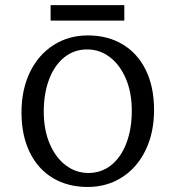

<svg xmlns="http://www.w3.org/2000/svg" viewBox="-20 -721 688 752"><path d="M64.2 -281Q64.2 -369.5 97.2 -438Q130.3 -506.5 189.6 -544.4Q248.8 -582.3 324.2 -582.3Q401.7 -582.3 460.3 -547.3Q518.8 -512.4 551.1 -446.6Q583.4 -380.7 583.4 -290Q583.4 -201.4 550.3 -133Q517.3 -64.5 458 -26.6Q398.7 11.3 323.4 11.3Q245.8 11.3 187.3 -23.6Q128.8 -58.5 96.5 -124.4Q64.2 -190.2 64.2 -281ZM496.2 -287Q496.2 -358.8 472.8 -413.3Q449.4 -467.7 409.8 -497.6Q370.2 -527.4 321.2 -527.4Q270.6 -527.4 232.2 -496.8Q193.7 -466.2 172.5 -410.7Q151.4 -355.1 151.4 -284Q151.4 -212.2 174.8 -157.7Q198.1 -103.2 237.8 -73.4Q277.4 -43.5 326.4 -43.5Q376.9 -43.5 415.4 -74.1Q453.9 -104.7 475 -160.3Q496.2 -215.9 496.2 -287ZM178.2 -700.8H466.9V-640.3H178.2Z"/></svg>

Font: Playfair Micro SmCond SmLight
Style: Regular
Weight: 360
Width: 4
Designer: Claus Eggers Sørensen
Foundry: Claus Eggers Sørensen
Version: Version 2.100;Glyphs 3.2 (3219)